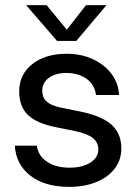

<svg xmlns="http://www.w3.org/2000/svg" viewBox="-20 -720 531 750"><path d="M445 -349H355Q350 -390 317.5 -412.5Q285 -435 240 -435Q197 -435 171 -416Q145 -397 145 -366Q145 -339 162 -323.5Q179 -308 216 -300L290 -285Q376 -268 415 -233.5Q454 -199 454 -140Q454 -96 428.5 -62Q403 -28 356.5 -9Q310 10 250 10Q155 10 98.5 -34Q42 -78 38 -151H124Q129 -111 164 -88Q199 -65 251 -65Q301 -65 332.5 -84.5Q364 -104 364 -136Q364 -164 342.5 -181Q321 -198 273 -208L199 -223Q123 -238 89 -271Q55 -304 55 -363Q55 -429 106 -469.5Q157 -510 241 -510Q297 -510 342.5 -489Q388 -468 415.5 -431.5Q443 -395 445 -349ZM203 -560 82 -700H162L241 -604L316 -700H396L278 -560Z"/></svg>

Font: Goli
Style: Regular
Weight: 400
Designer: jaikishan Patel
Foundry: MagicType
Version: Version 1.000